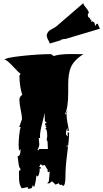

<svg xmlns="http://www.w3.org/2000/svg" viewBox="-20 -1082 641 1193"><path d="M497.1 -1062Q500.5 -1049.8 516.1 -1031.5Q531.7 -1013.2 532.2 -1000.5Q525.9 -999 525.9 -991.2Q525.9 -983.4 527.8 -977.1Q530.8 -975.6 532.5 -973.9Q534.2 -972.2 535.9 -970.7Q537.6 -969.2 538.1 -968.3Q538.6 -967.3 540 -965.3Q541.5 -963.4 542.5 -958L548.8 -959.5L545.4 -946.3L555.2 -949.7L566.9 -940.9L571.8 -920.4L578.6 -932.1L587.4 -935.5Q588.9 -928.2 601.1 -903.8L388.2 -840.3Q383.3 -839.4 381.3 -839.4Q379.4 -839.4 379.4 -840.3L358.4 -835L359.4 -832.5L289.1 -811.5Q288.1 -817.4 281 -830.3Q273.9 -843.3 271.2 -854.2Q268.6 -865.2 274.7 -876.7Q280.8 -888.2 289.3 -893.8Q297.9 -899.4 311.3 -906.5Q324.7 -913.6 329.6 -917.5ZM403.8 -559.1V-506.8Q403.8 -412.6 383.3 -371.1Q392.6 -371.1 392.6 -382.3V-386.2L401.4 -393.6Q393.6 -385.7 393.6 -366.9Q393.6 -348.1 400.6 -312Q407.7 -275.9 408.2 -269H398.9V-288.1Q390.1 -270.5 390.1 -251.5V-246.6L401.4 -232.9L399.4 -258.3H409.2V-254.4Q409.2 -212.9 397.9 -130.1Q386.7 -47.4 386.7 12Q386.7 71.3 371.6 73.2L364.3 65.4L352.5 67.4L344.7 56.6L323.2 65.9L324.7 64.5L303.2 44.4L285.2 57.6L273.4 56.6L283.7 44.4Q283.7 34.2 286.4 13.7Q289.1 -6.8 289.1 -17.6L280.3 -11.7L271.5 -22.5H279.3Q267.1 -38.6 258.3 -56.6L243.7 -53.7L232.4 -62.5L223.6 -44.4H232.4L233.4 -33.7L226.1 -35.2L226.6 -26.9Q226.6 -16.6 222.4 -1.5Q218.3 13.7 213.1 13.7Q208 13.7 206.1 5.9Q203.1 49.8 192.4 79.6L181.2 68.4V75.2Q181.2 83 175.8 86.9Q168.9 90.8 153.3 90.8L152.3 79.6Q138.2 84.5 115.7 87.9Q98.6 67.9 98.4 25.9Q98.1 -16.1 97.7 -22.5L105.5 -21.5L107.4 -33.7Q98.6 -36.1 94.5 -72Q90.3 -107.9 89.4 -111.3Q107.4 -111.3 107.4 -147.5V-156.2L97.7 -145.5L95.7 -183.1Q95.7 -206.1 99.4 -241.7Q103 -277.3 108.4 -293H99.6L116.7 -341.8Q116.7 -361.3 108.6 -400.4Q100.6 -439.5 100.6 -460.9Q100.6 -482.4 118.2 -492.2Q101.1 -547.4 100.6 -611.8L108.4 -623.5Q99.6 -627.4 61.3 -668.7Q22.9 -710 11.2 -710H8.3Q8.3 -722.7 113.3 -734.1Q218.3 -745.6 293.5 -745.6Q300.8 -745.6 314 -733.9Q350.6 -746.1 416 -746.1L498.5 -745.6Q438.5 -708 419.9 -662.6Q403.8 -624 403.8 -559.1ZM228.5 -235.8 229.5 -224.6H220.7L224.1 -187Q224.1 -168.9 214.8 -156.2L215.3 -145.5L224.1 -156.2H277.8L275.4 -202.1L270 -213.4L273.4 -235.8Q273.4 -281.2 261.7 -281.2L270 -293H261.7L269 -302.7H260.7L259.8 -314.9Q268.1 -314.9 268.1 -325.7H259.3L256.8 -380.4Q254.4 -362.3 241.5 -313.2Q228.5 -264.2 228.5 -235.8ZM400.4 -177.2 396 -179.2Q395 -179.2 395 -173.3V-165.5Q395 -166.5 402.3 -178.2Q401.4 -177.2 400.4 -177.2ZM374.5 75.7 369.6 73.2ZM322.3 67.4Q322.3 65.9 323.2 65.9Z"/></svg>

Font: Butcherman Caps
Style: Regular
Weight: 400
Version: Version 001.003